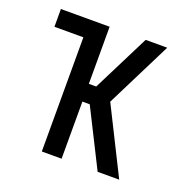

<svg xmlns="http://www.w3.org/2000/svg" viewBox="-99 -615 699 711"><g transform="rotate(20 250.0 -260.0)"><path d="M138 0V-450H24V-520H216V-295H245L358 -520H443L313 -260L443 0H358L245 -225H216V0Z"/></g></svg>

Font: Iosevka Term SS14
Style: Regular
Weight: 400
Monospace: yes
Designer: Belleve Invis
Foundry: Belleve Invis
Version: Version 24.1.1; ttfautohint (v1.8.4)